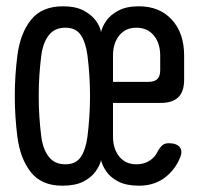

<svg xmlns="http://www.w3.org/2000/svg" viewBox="-20 -580 640 610"><path d="M565 -327Q565 -289 546.5 -271Q528 -253 490 -253H339V-147Q339 -107 359 -82.5Q379 -58 413 -58Q444 -58 465 -77Q475 -86 481 -99Q489 -113 496.5 -119Q504 -125 516 -125Q541 -125 551 -112.5Q561 -100 552 -79Q540 -49 517 -27Q479 10 422 10Q382 10 356.5 -3Q331 -16 318 -35Q305 -54 301 -71Q297 -54 283.5 -35Q270 -16 244.5 -3Q219 10 178 10Q112 10 78 -33Q44 -76 35 -147Q27 -211 27 -275Q27 -339 35 -402Q44 -474 78.5 -517Q113 -560 180 -560Q220 -560 245.5 -546.5Q271 -533 284.5 -514.5Q298 -496 301 -478Q305 -496 318 -514.5Q331 -533 356.5 -546.5Q382 -560 421 -560Q487 -560 526 -517.5Q565 -475 565 -403ZM188 -58Q222 -58 237.5 -82.5Q253 -107 258 -147Q266 -211 266 -275Q266 -339 258 -403Q253 -443 237.5 -467.5Q222 -492 188 -492Q153 -492 134.5 -467.5Q116 -443 111 -402Q103 -339 103 -275Q103 -211 111 -147Q116 -107 134.5 -82.5Q153 -58 188 -58ZM339 -320H452Q471 -320 480 -329Q489 -338 489 -357V-403Q489 -443 468.5 -467.5Q448 -492 413 -492Q379 -492 359 -467.5Q339 -443 339 -403Z"/></svg>

Font: Maple Mono Normal NL Light
Style: Regular
Weight: 300
Monospace: yes
Designer: subframe7536
Version: Version 7.000